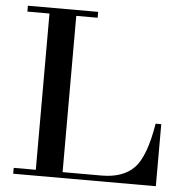

<svg xmlns="http://www.w3.org/2000/svg" viewBox="-52 -764 770 814"><g transform="rotate(5 333.5 -357.5)"><path d="M128 -25V-690H34V-715H333V-690H242V-25H408Q499 -25 546.5 -74Q594 -123 617 -264H641V0H34V-25Z"/></g></svg>

Font: Justus
Style: Versalitas
Weight: 400
Version: Version 001.001